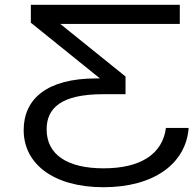

<svg xmlns="http://www.w3.org/2000/svg" viewBox="-20 -770 815 803"><path d="M732 -750H109V-675L398 -442H382C176 -442 79 -356 79 -226C79 -85 203 13 413 13C624 13 758 -86 769 -235H674C660 -127 570 -66 413 -66C262 -66 175 -123 175 -229C175 -318 236 -376 411 -376H505V-450L232 -670H732Z"/></svg>

Font: Bounded Light
Style: Regular
Weight: 300
Designer: Vlad Churkin
Version: Version 3.0